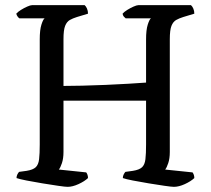

<svg xmlns="http://www.w3.org/2000/svg" viewBox="-20 -724 816 744"><path d="M242 0Q233 0 205.5 -4Q178 -8 144.5 -13.5Q111 -19 83 -24.5Q55 -30 44 -34Q44 -42 47.5 -48.5Q51 -55 54 -58L83 -62Q108 -66 118.5 -76Q129 -86 131.5 -107Q134 -128 134 -164V-571Q134 -608 140.5 -628.5Q147 -649 153 -653H55Q52 -655 48.5 -659.5Q45 -664 43 -671Q49 -678 61 -685.5Q73 -693 85.5 -698.5Q98 -704 104 -704H308Q313 -700 317 -691Q321 -682 321 -671L278 -658Q262 -653 250.5 -646.5Q239 -640 232.5 -624Q226 -608 226 -572V-391Q255 -391 298.5 -392Q342 -393 389 -395Q436 -397 477.5 -399.5Q519 -402 546 -404V-571Q546 -608 552.5 -628.5Q559 -649 565 -653H467Q464 -655 460 -659.5Q456 -664 455 -671Q461 -678 473 -685.5Q485 -693 497.5 -698.5Q510 -704 516 -704H720Q725 -700 729 -691Q733 -682 733 -671L690 -658Q674 -653 662.5 -646.5Q651 -640 644.5 -624Q638 -608 638 -572V-135Q638 -110 632 -92Q626 -74 620 -67L726 -56Q728 -54 730.5 -48Q733 -42 733 -34Q719 -21 696 -10.5Q673 0 654 0Q645 0 617.5 -4Q590 -8 556.5 -13.5Q523 -19 495 -24.5Q467 -30 456 -34Q456 -42 459.5 -48.5Q463 -55 466 -58L495 -62Q520 -66 530.5 -76Q541 -86 543.5 -107Q546 -128 546 -164V-334H226V-135Q226 -110 220 -92Q214 -74 208 -67L314 -56Q316 -54 318.5 -48Q321 -42 321 -34Q307 -21 284 -10.5Q261 0 242 0Z"/></svg>

Font: Texturina 72pt Medium
Style: Regular
Weight: 500
Designer: Guillermo Torres Carreño
Foundry: Omnibus-Type
Version: Version 1.002; ttfautohint (v1.8.3)